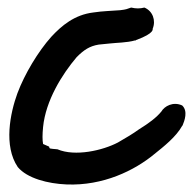

<svg xmlns="http://www.w3.org/2000/svg" viewBox="-20 -468 515 508"><path d="M94 -87C92 -97 92 -112 94 -132C101 -202 144 -271 183 -317C202 -336 217 -346 241 -350C250 -351 262 -352 271 -353C288 -355 316 -355 337 -361H339L340 -362C392 -381 383 -392 384 -392C393 -414 384 -439 362 -448C350 -445 340 -445 327 -448C315 -444 315 -443 298 -441C275 -439 253 -439 227 -435C177 -429 143 -400 116 -371C81 -332 45 -272 26 -221C7 -169 -11 -82 27 -26C52 4 107 18 156 20C253 24 336 -17 388 -60C413 -80 446 -106 462 -135L463 -136C468 -148 478 -174 462 -189C438 -200 415 -187 407 -173C394 -157 374 -142 348 -126C333 -115 313 -103 292 -91C252 -70 179 -53 132 -73C110 -75 111 -74 110 -80Z"/></svg>

Font: Stray Cat
Style: Blk
Weight: 900
Version: Version 1.0